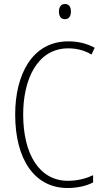

<svg xmlns="http://www.w3.org/2000/svg" viewBox="-20 -1024 520 961"><path d="M305 -1004C283 -1004 275 -986 275 -966C275 -944 284 -928 305 -928C325 -928 335 -943 335 -967C335 -987 327 -1004 305 -1004ZM322 -782C359 -782 400 -774 438 -751L454 -785C413 -807 370 -817 322 -817C140 -817 56 -649 56 -451C56 -225 154 -83 318 -83C369 -83 414 -94 446 -111V-147C416 -133 373 -119 320 -119C178 -119 96 -251 96 -451C96 -626 166 -782 322 -782Z"/></svg>

Font: Noto Sans Kannada UI Condensed ExtraLight
Style: Regular
Weight: 200
Width: 3
Designer: Jelle Bosma - Monotype Design Team
Foundry: Monotype Imaging Inc.
Version: Version 2.005